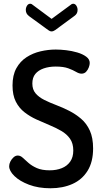

<svg xmlns="http://www.w3.org/2000/svg" viewBox="-20 -999 551 1027"><path d="M250 8Q185 8 135 -11Q85 -30 57 -57.5Q29 -85 29 -110Q29 -122 35.5 -135Q42 -148 52.5 -157.5Q63 -167 75 -167Q89 -167 101.5 -155.5Q114 -144 132 -128Q150 -112 177 -100Q204 -88 246 -88Q282 -88 310.5 -99.5Q339 -111 355.5 -134.5Q372 -158 372 -194Q372 -232 354.5 -257Q337 -282 307.5 -299Q278 -316 244 -330Q210 -344 175 -360Q140 -376 111 -398.5Q82 -421 64.5 -455.5Q47 -490 47 -542Q47 -597 67.5 -634Q88 -671 122 -693Q156 -715 197 -724.5Q238 -734 278 -734Q303 -734 333.5 -730.5Q364 -727 393 -718.5Q422 -710 441 -696Q460 -682 460 -662Q460 -652 455 -638.5Q450 -625 440.5 -615Q431 -605 416 -605Q403 -605 387 -614.5Q371 -624 345.5 -633.5Q320 -643 278 -643Q242 -643 213.5 -633Q185 -623 169 -603.5Q153 -584 153 -552Q153 -520 170.5 -499.5Q188 -479 217 -464.5Q246 -450 280.5 -437Q315 -424 349.5 -406.5Q384 -389 413.5 -364Q443 -339 460.5 -300.5Q478 -262 478 -205Q478 -133 448.5 -85.5Q419 -38 367.5 -15Q316 8 250 8ZM256 -831Q247 -831 238 -838L135 -913Q126 -920 122 -928Q118 -936 118 -946Q118 -958 124.5 -968.5Q131 -979 142 -979Q149 -979 155 -973L256 -898L358 -973Q364 -979 371 -979Q382 -979 388.5 -968.5Q395 -958 395 -946Q395 -936 391 -928Q387 -920 377 -913L275 -838Q265 -831 256 -831Z"/></svg>

Font: Dosis SemiBold
Style: Regular
Weight: 600
Designer: EdgarTolentino, PabloImpallari, IginoMarini
Foundry: EdgarTolentino, PabloImpallari, IginoMarini
Version: Version 3.001; ttfautohint (v1.8.2)